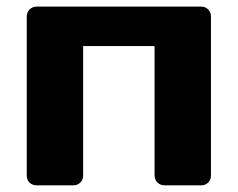

<svg xmlns="http://www.w3.org/2000/svg" viewBox="-20 -555 712 575"><path d="M60.1 -29.8V-504.9Q60.1 -518.1 68.6 -526.6Q77.1 -535.2 89.8 -535.2H582Q595.2 -535.2 603.5 -526.6Q611.8 -518.1 611.8 -504.9V-29.8Q611.8 -16.6 603.5 -8.3Q595.2 0 582 0H473.1Q460 0 451.4 -8.5Q442.9 -17.1 442.9 -29.8V-417H229V-29.8Q229 -16.6 220.5 -8.3Q211.9 0 199.2 0H89.8Q76.7 0 68.4 -8.3Q60.1 -16.6 60.1 -29.8Z"/></svg>

Font: Days One
Style: Regular
Weight: 400
Designer: Alexander Kalachev, Alexey Maslov, Jovanny Lemonad
Foundry: Alexander Kalachev, Alexey Maslov, Jovanny Lemonad
Version: Version 1.002